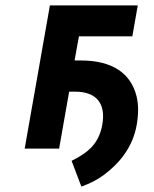

<svg xmlns="http://www.w3.org/2000/svg" viewBox="-20 -548 567 708"><path d="M357 -87C351 -55 339 -29 320 -8C301 13 275 30 244 45L280 140C311 129 339 115 363 97C417 57 469 -2 484 -87C491 -127 491 -161 484 -191C463 -279 393 -325 278 -325H255L271 -414H468L488 -528H164L71 0H198L235 -210H257C332 -210 372 -170 357 -87Z"/></svg>

Font: Asimov
Style: NarIt
Weight: 500
Designer: Google
Version: Version 2.000980; 2014